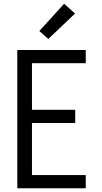

<svg xmlns="http://www.w3.org/2000/svg" viewBox="-20 -1001 540 1021"><path d="M72 0V-735H436V-665H150V-417H380V-347H150V-70H436V0ZM237 -794 189 -836 321 -981 379 -929Z"/></svg>

Font: Iosevka SS04
Style: Regular
Weight: 400
Monospace: yes
Designer: Belleve Invis
Foundry: Belleve Invis
Version: Version 19.0.0; ttfautohint (v1.8.4)